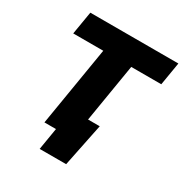

<svg xmlns="http://www.w3.org/2000/svg" viewBox="-200 -878 1127 1184"><g transform="rotate(30 364.0 -286.0)"><path d="M73.7 -564 101.1 -727.5H728L700.7 -564H486.8L393.6 0H194.3L287.6 -564ZM250.5 156.2 276.4 0H229.5L254.4 -149.9H501.5L439 156.2Z"/></g></svg>

Font: Inter 20pt Black
Style: Italic
Weight: 900
Italic angle: -9.3988°
Version: Version 4.001;git-66647c0bb